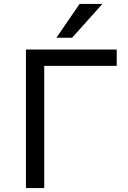

<svg xmlns="http://www.w3.org/2000/svg" viewBox="-20 -957 649 977"><path d="M112 0V-705H574V-622H205V0ZM267 -765 385 -937H501L347 -765Z"/></svg>

Font: Nunito Sans 6pt
Style: Regular
Weight: 400
Version: Version 3.101;gftools[0.9.27]